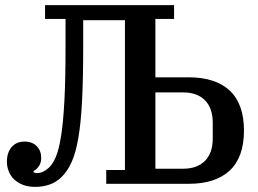

<svg xmlns="http://www.w3.org/2000/svg" viewBox="-20 -718 1008 750"><path d="M118 12Q90 12 69.5 4Q49 -4 35 -17.5Q21 -31 14 -49Q7 -67 7 -86Q7 -122 25.5 -143.5Q44 -165 76 -165Q106 -165 123.5 -147Q141 -129 141 -101Q141 -82 131.5 -68.5Q122 -55 111 -50V-45Q117 -42 126 -42Q148 -42 171 -63Q186 -77 198 -105Q210 -133 218.5 -186Q227 -239 231.5 -323.5Q236 -408 236 -534V-644H156V-698H660V-644H587V-416H717Q822 -416 877.5 -364Q933 -312 933 -208Q933 -104 877.5 -52Q822 0 717 0H395V-54H468V-639H305V-537Q305 -411 300.5 -324Q296 -237 286 -179Q276 -121 260 -85.5Q244 -50 222 -28Q200 -6 173.5 3Q147 12 118 12ZM696 -59Q750 -59 780.5 -89.5Q811 -120 811 -177V-239Q811 -296 780.5 -326.5Q750 -357 696 -357H587V-59Z"/></svg>

Font: IBM Plex Serif Medm
Style: Regular
Weight: 500
Designer: Mike Abbink, Paul van der Laan, Pieter van Rosmalen
Foundry: Bold Monday
Version: Version 3.001